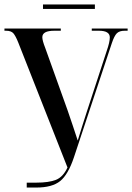

<svg xmlns="http://www.w3.org/2000/svg" viewBox="-20 -842 593 862"><path d="M173 -802V-822H406V-802ZM100 0H143Q214 0 250 -29Q286 -58 312 -136L482 -648Q493 -681 504.5 -692.5Q516 -704 540 -704H553V-714H392V-704H424Q473 -704 473 -674Q473 -653 459 -613L369 -338Q358 -305 348.5 -274Q339 -243 329 -211Q318 -246 307 -277.5Q296 -309 283 -348L183 -627Q170 -660 170 -675Q170 -704 224 -704H253V-714H0V-704H7Q30 -704 40 -692.5Q50 -681 62 -651L283 -90Q263 -47 231 -34.5Q199 -22 143 -22H100Z"/></svg>

Font: Noto Serif Display Condensed Semi
Style: Regular
Weight: 600
Width: 3
Designer: Monotype Design Team
Foundry: Monotype Imaging Inc.
Version: Version 1.900